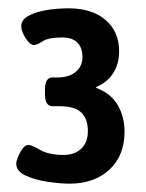

<svg xmlns="http://www.w3.org/2000/svg" viewBox="-20 -784 350 461"><path d="M147 -343Q125 -343 94.5 -347.5Q64 -352 41.5 -362.5Q19 -373 19 -391Q19 -397 23.5 -408Q28 -419 34.5 -427.5Q41 -436 48 -436Q56 -436 76.5 -424Q97 -412 133 -412Q159 -412 175 -427Q191 -442 191 -469Q191 -498 175.5 -513.5Q160 -529 122 -529H106Q88 -529 88 -558V-569Q88 -598 106 -598H117Q146 -598 162 -611.5Q178 -625 178 -647Q178 -669 166 -681.5Q154 -694 130 -694Q96 -694 82.5 -685Q69 -676 61 -676Q52 -676 41.5 -692.5Q31 -709 31 -721Q31 -736 47.5 -745.5Q64 -755 90 -759.5Q116 -764 145 -764Q201 -764 233.5 -736Q266 -708 266 -661Q266 -630 251.5 -608Q237 -586 211 -575V-573Q246 -560 262.5 -532Q279 -504 279 -468Q279 -410 242.5 -376.5Q206 -343 147 -343Z"/></svg>

Font: Asap
Style: Bold
Weight: 700
Designer: Pablo Cosgaya
Foundry: Omnibus-Type
Version: Version 3.001; ttfautohint (v1.8.3)